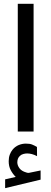

<svg xmlns="http://www.w3.org/2000/svg" viewBox="-20 -687 267 1002"><path d="M62 236.3Q46.4 220.7 35.9 200.9Q25.4 181.2 25.4 154.3Q25.4 135.3 31 120.1Q36.6 105 45.9 93.8Q58.6 78.1 76.9 70.3Q95.2 62.5 114.7 62.5Q134.8 62.5 147 67.1Q159.2 71.8 172.9 80.1L173.3 127.9Q146.5 113.8 121.6 113.8Q112.8 113.8 102.3 116.5Q91.8 119.1 84 126.5Q70.3 138.7 70.3 160.6Q70.8 176.8 81.8 191.4Q92.8 206.1 116.7 212.9Q119.1 213.4 121.6 214.4Q124 215.3 127.4 215.3Q130.4 215.3 132.3 214.8L191.9 202.6V250.5L6.8 294.9V249ZM72.8 -667H155.3V-0.5H72.8Z"/></svg>

Font: Vazir
Style: Regular
Weight: 400
Designer: Saber Rastikerdar
Foundry: Saber Rastikerdar
Version: Version 30.0.0